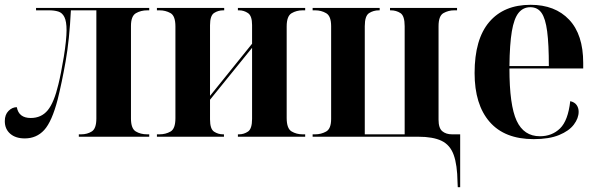

<svg xmlns="http://www.w3.org/2000/svg" viewBox="-20 -569 2486 799"><path d="M83 7Q45 7 22.5 -12.5Q0 -32 0 -65Q0 -92 15.5 -107.5Q31 -123 50 -123Q58 -78 108 -78Q152 -78 178.5 -110Q205 -142 223 -218Q228 -238 234 -268.5Q240 -299 245.5 -332.5Q251 -366 254 -395.5Q257 -425 257 -443Q257 -480 248 -498Q239 -516 222.5 -521Q206 -526 185 -526H130V-536H601V-526H593Q566 -526 545.5 -514Q525 -502 525 -461V-76Q525 -34 545 -22Q565 -10 592 -10H601V0H308V-10H318Q343 -10 362 -22Q381 -34 381 -76V-526H275Q269 -403 253 -313Q237 -223 220 -155Q196 -63 164 -28Q132 7 83 7Z M633 0V-10H644Q669 -10 689.5 -21.5Q710 -33 710 -77V-459Q710 -503 689.5 -514.5Q669 -526 644 -526H633V-536H913V-526H909Q888 -526 871 -515Q854 -504 854 -464V-170L1029 -387V-465Q1029 -503 1012 -514.5Q995 -526 975 -526H970V-536H1250V-526H1239Q1214 -526 1193.5 -514Q1173 -502 1173 -459V-78Q1173 -34 1193.5 -22Q1214 -10 1239 -10H1250V0H970V-10H975Q995 -10 1012 -21.5Q1029 -33 1029 -74V-370L854 -154V-72Q854 -32 871 -21Q888 -10 908 -10H912V0Z M1884 189Q1883 117 1868 75.5Q1853 34 1817.5 17Q1782 0 1721 0H1281V-10H1292Q1316 -10 1337 -21.5Q1358 -33 1358 -74V-460Q1358 -502 1337.5 -514Q1317 -526 1292 -526H1281V-536H1560V-526H1557Q1534 -526 1516 -514.5Q1498 -503 1498 -460V-10H1664V-460Q1664 -503 1646.5 -514.5Q1629 -526 1606 -526H1603V-536H1882V-526H1870Q1846 -526 1825.5 -514.5Q1805 -503 1805 -460V-71Q1805 -36 1820.5 -23Q1836 -10 1861 -10H1895V210H1885Z M2201 10Q2080 10 2017.5 -62Q1955 -134 1955 -265Q1955 -406 2016 -477.5Q2077 -549 2188 -549Q2290 -549 2348.5 -487Q2407 -425 2407 -307V-284H2100Q2100 -131 2130 -66.5Q2160 -2 2227 -2Q2277 -2 2310.5 -34.5Q2344 -67 2353 -148Q2371 -144 2379.5 -132Q2388 -120 2388 -104Q2388 -77 2368 -50.5Q2348 -24 2306.5 -7Q2265 10 2201 10ZM2264 -294Q2264 -385 2257 -438.5Q2250 -492 2233.5 -515.5Q2217 -539 2187 -539Q2157 -539 2138 -515.5Q2119 -492 2110 -438.5Q2101 -385 2100 -294Z"/></svg>

Font: Noto Serif Display SemiCondensed
Style: Bold
Weight: 700
Width: 4
Designer: Monotype Design Team
Foundry: Monotype Imaging Inc.
Version: Version 2.009